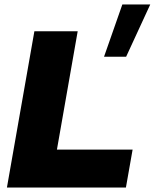

<svg xmlns="http://www.w3.org/2000/svg" viewBox="-20 -840 693 860"><path d="M328 -700H134L11 0H544L574 -170H235ZM653 -820H528L446 -586H545Z"/></svg>

Font: Geom Black
Style: Bold Italic
Weight: 900
Italic angle: -10°
Version: Version 1.102